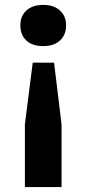

<svg xmlns="http://www.w3.org/2000/svg" viewBox="-20 -573 352 783"><path d="M156.5 -553Q199.5 -553 224.5 -530.2Q249.5 -507.5 249.5 -469.5Q249.5 -431.5 225 -408.2Q200.5 -385 156.5 -385Q112 -385 87.5 -407.8Q63 -430.5 63 -469.5Q63 -508 88 -530.5Q113 -553 156.5 -553ZM113.5 -317.5H200.5L231 -66V190H81.5V-66Z"/></svg>

Font: Encode Sans Exp SmBold
Style: Regular
Weight: 600
Width: 7
Designer: Multiple Designers
Foundry: Impallari Type
Version: Version 3.002; ttfautohint (v1.8.3) -l 8 -r 50 -G 200 -x 14 